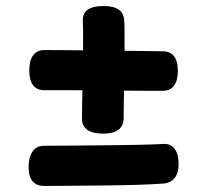

<svg xmlns="http://www.w3.org/2000/svg" viewBox="-20 -606 690 636"><path d="M389.6 -212.9Q388.6 -188.2 371.8 -175.8Q355 -163.3 321.7 -163.3Q287.6 -163.3 269.6 -175.8Q251.6 -188.2 251.6 -212.9Q251.6 -230.6 252.1 -263.1Q252.6 -295.6 253.6 -334.9Q254.6 -374.3 254.9 -413.7Q255.3 -453.1 255.3 -485.6Q255.3 -518.1 254.3 -536.6Q253.3 -562 270.9 -574.1Q288.6 -586.1 322.7 -586.1Q356 -586.1 373.3 -574.1Q390.6 -562 391.6 -536.6Q392.6 -521.1 392.6 -490Q392.6 -458.9 392.6 -420Q392.6 -381.1 391.6 -341.2Q390.6 -301.3 390.1 -267.3Q389.6 -233.3 389.6 -212.9ZM127.1 -307.2Q102.7 -307.2 89.8 -323.5Q77 -339.8 77 -372.1Q77 -405.7 89.8 -422.9Q102.7 -440.2 127.1 -440.2Q153.9 -440.2 198.8 -439.8Q243.7 -439.4 295.4 -438.9Q347.2 -438.4 395.2 -437.8Q443.2 -437.2 477.1 -436.7Q511 -436.2 519 -436.2Q543.7 -436.2 556.4 -419.9Q569.1 -403.7 569.1 -371.1Q569.1 -338.8 556.4 -322Q543.7 -305.2 519 -305.2Q513 -305.2 480.6 -305.2Q448.2 -305.2 400.8 -305.7Q353.4 -306.2 301.1 -306.7Q248.7 -307.2 202.4 -307.2Q156.1 -307.2 127.1 -307.2ZM125.6 9.9Q100.9 9.9 87.8 -5.9Q74.7 -21.7 74.7 -51.1Q74.7 -85.2 87.8 -104.2Q100.9 -123.1 125.6 -123.1Q159.3 -123.1 210.6 -123.6Q261.9 -124.1 319.2 -124.6Q376.4 -125.1 429.7 -126.1Q483 -127.1 520.6 -129.1Q545.2 -130.9 558.4 -113.1Q571.7 -95.2 571.7 -61.1Q571.7 -32.4 558.4 -16.2Q545.2 0.1 520.6 2.1Q482 4.9 429.7 6.4Q377.4 7.9 321.2 8.4Q264.9 8.9 213.6 9.4Q162.3 9.9 125.6 9.9Z"/></svg>

Font: Playpen Sans
Style: Regular
Weight: 400
Designer: Laura Meseguer, Veronika Burian, José Scaglione, Kostas Bartsokas, Vera Evstafieva, Tom Grace, Yorlmar Campos
Foundry: TypeTogether
Version: Version 2.000